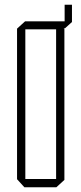

<svg xmlns="http://www.w3.org/2000/svg" viewBox="-20 -791 344 811"><path d="M87 -667V-701H220L252 -668V-667ZM83 0 52 -34V-35H217V0ZM52 -35V-670L86 -701H87V-35ZM217 0V-667H252V-31L218 0ZM253 -671V-771H284V-698L254 -671ZM242 -671 211 -700V-701H253V-671Z"/></svg>

Font: Foldit ExtraLight
Style: Regular
Weight: 250
Version: Version 1.003